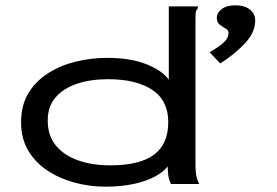

<svg xmlns="http://www.w3.org/2000/svg" viewBox="-20 -690 1040 720"><path d="M861 -670Q898 -670 917.5 -654Q937 -638 937 -613Q937 -568 897.5 -526.5Q858 -485 806 -452L766 -494Q796 -511 816.5 -528.5Q837 -546 837 -567Q837 -577 826 -583Q815 -589 804 -597.5Q793 -606 793 -623Q793 -642 811.5 -656Q830 -670 861 -670ZM375 10Q315 10 258.5 -5.5Q202 -21 157 -51Q112 -81 85.5 -126Q59 -171 59 -231Q59 -295 86.5 -340.5Q114 -386 160.5 -415.5Q207 -445 264.5 -459Q322 -473 381 -473Q470 -473 529.5 -449Q589 -425 613 -391V-666H722V-659Q716 -653 714.5 -645.5Q713 -638 713 -622V-70Q713 -52 715.5 -35Q718 -18 727 0H621Q613 -17 611 -33Q609 -49 609 -66Q581 -31 519.5 -10.5Q458 10 375 10ZM394 -70Q504 -70 557.5 -110Q611 -150 611 -232Q611 -313 551 -353Q491 -393 385 -393Q320 -393 269 -376Q218 -359 188.5 -325Q159 -291 159 -238Q159 -182 189 -145Q219 -108 272 -89Q325 -70 394 -70Z"/></svg>

Font: Inconsolata UltraExpanded Medium
Style: Regular
Weight: 500
Width: 9
Monospace: yes
Designer: Raph Levien, Cyreal, Brenton Simpson
Foundry: Raph Levien, Cyreal, Google
Version: Version 3.001; ttfautohint (v1.8.2.53-6de2)